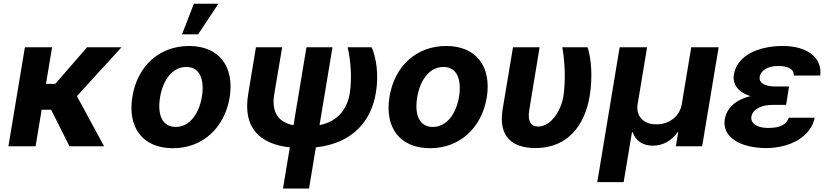

<svg xmlns="http://www.w3.org/2000/svg" viewBox="-20 -806 4565 1058"><path d="M267 -545.5H117.2L26.3 0H176.1L209.5 -201.3H261.7L362.9 0H553.6L403.8 -276.3L649.5 -545.5H459.9L284.4 -343.8H233.3Z M932.9 10.7C1096.9 10.7 1217.3 -101.6 1245.4 -268.5C1272.7 -438.2 1188.2 -552.6 1022 -552.6C856.9 -552.6 736.5 -440.7 709.5 -273.1C681.5 -103.7 766 10.7 932.9 10.7ZM861.9 -269.2C877.5 -365.4 930 -437.1 1006.7 -437.1C1081.3 -437.1 1107.6 -367.9 1092.7 -273.8C1076.7 -177.6 1024.1 -106.5 947.8 -106.5C872.9 -106.5 846.6 -175.4 861.9 -269.2ZM983 -616.8H1071.7L1183.6 -785.5H1048.3Z M1390.3 -545.5 1347.7 -287.6C1316.8 -102.6 1409.8 -12.4 1577.1 6L1539.4 233H1682.9L1720.5 6C1933.9 -17.4 2027.3 -149.9 2051.1 -294C2068.2 -393.8 2053.3 -489.3 2027.7 -545.5H1895.6C1913.4 -470.5 1919.7 -372.2 1907.7 -294C1893.5 -206.7 1843 -136.7 1740.8 -116.5L1812.1 -545.5H1668.7L1597.3 -115.8C1521.3 -130.3 1473.7 -179.7 1491.1 -286.2L1534.8 -545.5Z M2349.8 10.7C2513.8 10.7 2634.2 -101.6 2662.3 -268.5C2689.6 -438.2 2605.1 -552.6 2438.9 -552.6C2273.8 -552.6 2153.4 -440.7 2126.4 -273.1C2098.4 -103.7 2182.9 10.7 2349.8 10.7ZM2278.8 -269.2C2294.4 -365.4 2346.9 -437.1 2423.7 -437.1C2498.2 -437.1 2524.5 -367.9 2509.6 -273.8C2493.6 -177.6 2441.1 -106.5 2364.7 -106.5C2289.8 -106.5 2263.5 -175.4 2278.8 -269.2Z M2806.8 -545.5 2749.6 -203.1C2725.5 -55.8 2800.4 9.9 2930.4 9.9C3108.3 9.9 3202.8 -115.8 3229.4 -277C3246.8 -380.7 3237.9 -485.8 3217.7 -545.5H3078.5C3093 -464.5 3097.3 -364 3084.9 -277C3071 -192.5 3014.6 -108.7 2945 -108.7C2911.2 -108.7 2884.6 -131 2896.7 -201.7L2953.5 -545.5Z M3271.3 197.8H3416.5L3462.4 -77.4H3466.6C3480.8 -30.9 3523.4 -3.2 3576.7 -3.2C3632.1 -3.2 3682.9 -30.9 3713.1 -77.4H3717.3L3704.2 0H3849.1L3940 -545.5H3789.1L3736.9 -232.2C3726.2 -166.5 3669.4 -120.7 3596.9 -120.7C3524.9 -120.7 3483 -166.5 3493.6 -232.2L3545.8 -545.5H3394.5Z M4328.1 -329.5H4251.1C4192.1 -329.5 4161.2 -350.9 4166.2 -383.5C4171.9 -415.1 4207.7 -442.5 4268.5 -442.5C4321.4 -442.5 4355.8 -425.8 4354 -389.9H4500C4511.7 -492.5 4422.9 -552.6 4294.7 -552.6C4152.3 -552.6 4040.5 -496.4 4024.1 -395.6C4015.6 -345.9 4043.3 -297.6 4116.5 -276.3C4029.1 -256 3983.7 -207 3973.7 -148.4C3957.7 -51.5 4058.6 9.9 4201.7 9.9C4327.1 9.9 4446.7 -47.6 4469.5 -157.3H4326.3C4314.3 -120.4 4279.8 -100.9 4212.7 -100.9C4146.7 -100.9 4115.4 -130 4120.4 -163C4128.2 -207.4 4181.1 -228 4234.4 -228H4311.8Z"/></svg>

Font: Margiela Sans
Style: Bold Italic
Weight: 700
Italic angle: -9.39999°
Designer: Stefan Endress, Andreas Faust
Version: Version 1.100;FEAKit 1.0